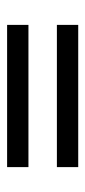

<svg xmlns="http://www.w3.org/2000/svg" viewBox="130 -520 240 540"><g transform="rotate(-90 250.0 -250.0)"><path d="M450 -290H50V-350H450ZM450 -150H50V-210H450Z"/></g></svg>

Font: Trochut
Style: Bold
Weight: 700
Designer: Andreu Balius
Foundry: Andreu Balius
Version: Version 1.001